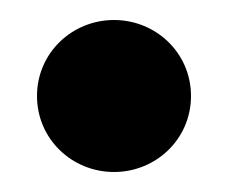

<svg xmlns="http://www.w3.org/2000/svg" viewBox="-20 -396 230 192"><path d="M94 -224C136 -224 171 -257 171 -300C171 -343 136 -376 94 -376C52 -376 17 -343 17 -300C17 -257 52 -224 94 -224Z"/></svg>

Font: Charger Pro
Style: BlkNar
Weight: 900
Designer: Jasper
Foundry: Cannot Into Space Fonts
Version: Version 1.09